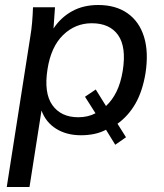

<svg xmlns="http://www.w3.org/2000/svg" viewBox="-20 -532 656 768"><path d="M7 216 101 -384Q106 -413 108.5 -443Q111 -473 112 -503H200L194 -418Q223 -462 268 -487Q313 -512 373 -512Q443 -512 490 -479Q537 -446 556 -385Q575 -324 562 -239Q550 -167 522 -118Q494 -69 450 -37L484 17L441 47L404 -13Q381 -1 356 4Q331 9 304 9Q246 9 204.5 -17Q163 -43 146 -90L98 216ZM347 -439Q281 -439 232.5 -392Q184 -345 170 -255Q155 -160 189.5 -111.5Q224 -63 293 -63Q332 -63 362 -79L320 -145L363 -174L404 -108Q429 -131 446 -165.5Q463 -200 471 -249Q486 -344 452.5 -391.5Q419 -439 347 -439Z"/></svg>

Font: Mulish Medium
Style: Italic
Weight: 500
Italic angle: -9°
Designer: Vernon Adams
Foundry: Vernon Adams
Version: Version 3.603; ttfautohint (v1.8.3)